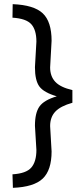

<svg xmlns="http://www.w3.org/2000/svg" viewBox="-20 -775 392 923"><path d="M155 -54 148 -170Q148 -233 170 -263.5Q192 -294 253 -312Q191 -330 169.5 -359Q148 -388 148 -452L155 -575Q155 -631 130.5 -658.5Q106 -686 40 -690L41 -755Q143 -751 185.5 -711Q228 -671 228 -579L221 -451Q221 -408 246 -381.5Q271 -355 328 -342V-281Q271 -265 246 -238.5Q221 -212 221 -169L228 -47Q228 43 185.5 83.5Q143 124 42 128L40 63Q106 59 130.5 30.5Q155 2 155 -54Z"/></svg>

Font: Titillium Web
Style: Regular
Weight: 400
Version: Version 1.002;PS 57.000;hotconv 1.0.70;makeotf.lib2.5.55311